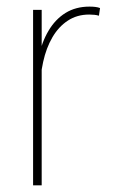

<svg xmlns="http://www.w3.org/2000/svg" viewBox="-20 -558 343 578"><path d="M105.5 -436V0H79.6V-528.3H105.5ZM281.2 -533.7 277.8 -510.7Q271.5 -512.7 264.2 -513.4Q256.8 -514.2 248.5 -514.2Q211.9 -514.2 184.1 -495.8Q156.2 -477.5 137.7 -445.6Q119.1 -413.6 109.9 -371.6Q100.6 -329.6 100.6 -282.2L85.4 -281.2Q85.4 -336.9 95.5 -383.8Q105.5 -430.7 126 -465.3Q146.5 -500 177.2 -519Q208 -538.1 249.5 -538.1Q259.3 -538.1 267.3 -537.1Q275.4 -536.1 281.2 -533.7Z"/></svg>

Font: Roboto Condensed Thin
Style: Regular
Weight: 250
Width: 3
Designer: Christian Robertson
Foundry: Google
Version: Version 3.009; 2024